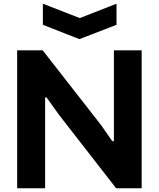

<svg xmlns="http://www.w3.org/2000/svg" viewBox="-20 -1010 852 1030"><path d="M210 -990 408 -913 605 -990V-877L406 -800L210 -877ZM72 -740H209L523 -338L582 -253H591V-740H740V0H603L295 -396L230 -487H222V0H72Z"/></svg>

Font: Encode Sans Normal
Style: Bold
Weight: 700
Designer: Pablo Impallari, Andres Torresi
Foundry: Pablo Impallari, Andres Torresi
Version: Version 1.000; ttfautohint (v1.00) -l 8 -r 50 -G 200 -x 14 -